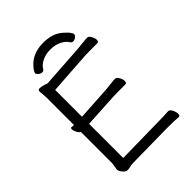

<svg xmlns="http://www.w3.org/2000/svg" viewBox="-247 -998 1133 1133"><g transform="rotate(-45 319.0 -432.0)"><path d="M160 -779Q160 -797 197 -832Q245 -874 321 -874Q397 -874 441.5 -836Q486 -798 486 -780Q486 -772 475 -763Q464 -754 452.5 -754Q441 -754 435 -764Q421 -787 391 -801.5Q361 -816 322.5 -816Q284 -816 254 -801.5Q224 -787 211 -764Q205 -754 193.5 -754Q182 -754 171 -763Q160 -772 160 -779ZM472 -64Q510 -64 555 -67H556Q569 -67 578.5 -48.5Q588 -30 588 -14Q588 2 577 2H576Q552 -1 489 -1H473L195 3Q179 3 167.5 6.5Q156 10 141.5 10Q127 10 113 -7.5Q99 -25 99 -37L106 -84V-344Q95 -350 87 -366Q79 -382 79 -393Q79 -404 87 -404H89Q97 -402 106 -402V-634L102 -685Q102 -699 116 -699Q130 -699 149 -693Q168 -687 169 -686L440 -704Q463 -706 488.5 -709Q514 -712 525.5 -712Q537 -712 547 -694.5Q557 -677 557 -661.5Q557 -646 544 -646H482Q455 -646 441 -645L174 -627V-403L385 -416Q408 -418 433.5 -421Q459 -424 470.5 -424Q482 -424 492 -406.5Q502 -389 502 -373Q502 -357 489 -357H426Q400 -357 386 -356L174 -344V-59Z"/></g></svg>

Font: LXGW WenKai
Style: Regular
Weight: 400
Designer: LXGW / Fontworks Inc.
Foundry: LXGW / Fontworks Inc.
Version: Version 1.520; June 14, 2025